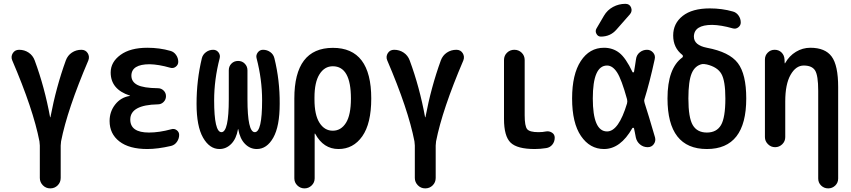

<svg xmlns="http://www.w3.org/2000/svg" viewBox="-20 -785 4540 1024"><path d="M190.4 -31.2Q157.2 -202.1 44.9 -463.9Q37.1 -483.4 48.3 -501.5Q59.6 -519.5 82 -519.5Q110.4 -519.5 132.8 -504.4Q155.3 -489.3 165 -462.9Q217.8 -320.3 247.1 -160.2Q247.1 -159.2 248 -159.2Q249 -159.2 249 -160.2Q279.3 -320.3 331.1 -462.9Q340.8 -489.3 363.3 -504.4Q385.7 -519.5 414.1 -519.5Q436.5 -519.5 447.8 -501.5Q459 -483.4 451.2 -462.9Q338.9 -200.2 305.7 -31.2Q303.7 -17.6 303.7 -8.8V164.1Q303.7 187.5 287.6 203.6Q271.5 219.7 248 219.7Q224.6 219.7 208.5 203.1Q192.4 186.5 192.4 164.1V-8.8Q192.4 -17.6 190.4 -31.2Z M671.9 -273.4Q673.8 -273.4 673.8 -274.4Q673.8 -275.4 671.9 -275.4Q570.3 -308.6 570.3 -398.4Q570.3 -454.1 622.6 -492.2Q674.8 -530.3 765.6 -530.3Q831.1 -530.3 888.7 -513.7Q907.2 -508.8 918.9 -492.2Q930.7 -475.6 930.7 -455.1Q930.7 -439.5 917.5 -429.2Q904.3 -418.9 887.7 -423.8Q826.2 -441.4 778.3 -442.4Q681.6 -442.4 680.7 -381.8Q680.7 -348.6 712.9 -332Q745.1 -315.4 822.3 -314.5Q839.8 -314.5 852.5 -302.2Q865.2 -290 865.2 -272Q865.2 -253.9 852.5 -241.2Q839.8 -228.5 822.3 -228.5Q674.8 -225.6 674.8 -147.5Q674.8 -78.1 774.4 -78.1Q829.1 -78.1 893.6 -95.7Q909.2 -100.6 922.4 -90.8Q935.5 -81.1 935.5 -65.4Q935.5 -45.9 923.8 -28.8Q912.1 -11.7 892.6 -6.8Q821.3 9.8 765.6 9.8Q668.9 9.8 616.7 -30.8Q564.5 -71.3 564.5 -139.6Q564.5 -189.5 594.2 -227.5Q624 -265.6 671.9 -273.4Z M1150.4 9.8Q1097.7 9.8 1063 -50.8Q1028.3 -111.3 1028.3 -231.4Q1028.3 -357.4 1056.6 -474.6Q1061.5 -494.1 1078.6 -506.8Q1095.7 -519.5 1117.2 -519.5Q1134.8 -519.5 1145.5 -505.4Q1156.2 -491.2 1151.4 -473.6Q1122.1 -360.4 1122.1 -250Q1122.1 -80.1 1161.1 -80.1Q1200.2 -80.1 1200.2 -255.9V-410.2Q1200.2 -431.6 1214.4 -445.8Q1228.5 -460 1250 -460Q1271.5 -460 1285.6 -445.3Q1299.8 -430.7 1299.8 -410.2V-255.9Q1299.8 -80.1 1338.9 -80.1Q1377.9 -80.1 1377.9 -250Q1377.9 -361.3 1348.6 -473.6Q1343.8 -490.2 1354.5 -504.9Q1365.2 -519.5 1382.8 -519.5Q1404.3 -519.5 1421.4 -507.3Q1438.5 -495.1 1443.4 -474.6Q1472.7 -356.4 1471.7 -231.4Q1471.7 -111.3 1437.5 -50.8Q1403.3 9.8 1349.6 9.8Q1313.5 9.8 1286.6 -17.6Q1259.8 -44.9 1251 -94.7Q1251 -96.7 1250 -96.7Q1249 -96.7 1249 -94.7Q1240.2 -44.9 1213.4 -17.6Q1186.5 9.8 1150.4 9.8Z M1657.2 -264.6V-254.9Q1657.2 -171.9 1684.1 -129.9Q1710.9 -87.9 1754.9 -87.9Q1798.8 -87.9 1825.2 -129.9Q1851.6 -171.9 1851.6 -259.8Q1851.6 -431.6 1754.9 -431.6Q1710.9 -431.6 1684.1 -389.2Q1657.2 -346.7 1657.2 -264.6ZM1549.8 166V-259.8Q1549.8 -529.3 1754.9 -529.8Q1960 -530.3 1960 -259.8Q1960 -126 1912.1 -58.1Q1864.3 9.8 1785.2 9.8Q1705.1 9.8 1661.1 -71.3Q1661.1 -72.3 1659.2 -72.3H1658.2V166Q1658.2 188.5 1642.1 204.1Q1626 219.7 1604 219.7Q1582 219.7 1565.9 204.1Q1549.8 188.5 1549.8 166Z M2190.4 -31.2Q2157.2 -202.1 2044.9 -463.9Q2037.1 -483.4 2048.3 -501.5Q2059.6 -519.5 2082 -519.5Q2110.4 -519.5 2132.8 -504.4Q2155.3 -489.3 2165 -462.9Q2217.8 -320.3 2247.1 -160.2Q2247.1 -159.2 2248 -159.2Q2249 -159.2 2249 -160.2Q2279.3 -320.3 2331.1 -462.9Q2340.8 -489.3 2363.3 -504.4Q2385.7 -519.5 2414.1 -519.5Q2436.5 -519.5 2447.8 -501.5Q2459 -483.4 2451.2 -462.9Q2338.9 -200.2 2305.7 -31.2Q2303.7 -17.6 2303.7 -8.8V164.1Q2303.7 187.5 2287.6 203.6Q2271.5 219.7 2248 219.7Q2224.6 219.7 2208.5 203.1Q2192.4 186.5 2192.4 164.1V-8.8Q2192.4 -17.6 2190.4 -31.2Z M2832 9.8Q2738.3 9.8 2703.1 -24.4Q2668 -58.6 2668 -150.4V-464.8Q2668 -488.3 2684.1 -503.9Q2700.2 -519.5 2723.1 -519.5Q2746.1 -519.5 2762.2 -503.9Q2778.3 -488.3 2778.3 -464.8V-169.9Q2778.3 -112.3 2791.5 -96.2Q2804.7 -80.1 2851.6 -80.1Q2874 -80.1 2892.6 -84Q2909.2 -86.9 2923.8 -77.6Q2938.5 -68.4 2938.5 -50.8Q2938.5 -29.3 2925.8 -13.7Q2913.1 2 2892.6 4.9Q2861.3 9.8 2832 9.8Z M3201.2 -701.2Q3218.8 -731.4 3249.5 -748Q3280.3 -764.6 3315.4 -764.6Q3337.9 -764.6 3345.7 -745.1Q3353.5 -725.6 3339.8 -709L3267.6 -627Q3235.4 -589.8 3184.6 -589.8Q3168.9 -589.8 3161.1 -604.5Q3153.3 -619.1 3161.1 -632.8ZM3217.8 -435.5Q3141.6 -435.5 3141.6 -259.8Q3141.6 -84 3217.8 -84Q3279.3 -84 3324.2 -233.4Q3327.1 -244.1 3324.2 -255.9Q3294.9 -362.3 3271 -398.9Q3247.1 -435.5 3217.8 -435.5ZM3201.2 9.8Q3126 9.8 3078.6 -59.6Q3031.2 -128.9 3031.2 -259.8Q3031.2 -388.7 3077.6 -459.5Q3124 -530.3 3201.2 -530.3Q3248 -530.3 3282.7 -503.4Q3317.4 -476.6 3353.5 -400.4Q3357.4 -396.5 3361.3 -401.4Q3363.3 -413.1 3367.2 -437.5Q3371.1 -461.9 3372.1 -469.7Q3375 -492.2 3392.1 -505.9Q3409.2 -519.5 3430.7 -519.5Q3450.2 -519.5 3463.4 -504.4Q3476.6 -489.3 3471.7 -468.8Q3444.3 -342.8 3417 -255.9Q3414.1 -247.1 3418 -235.4Q3437.5 -175.8 3473.6 -51.8Q3478.5 -32.2 3466.8 -16.1Q3455.1 0 3434.6 0Q3411.1 0 3393.6 -14.6Q3376 -29.3 3371.1 -51.8Q3369.1 -61.5 3365.7 -79.6Q3362.3 -97.7 3361.3 -100.6Q3360.4 -103.5 3356.9 -103.5Q3353.5 -103.5 3352.5 -101.6Q3289.1 9.8 3201.2 9.8Z M3725.6 -443.4Q3686.5 -435.5 3668.9 -393.6Q3651.4 -351.6 3651.4 -259.8Q3651.4 -157.2 3674.8 -117.7Q3698.2 -78.1 3750 -78.1Q3801.8 -78.1 3825.2 -117.7Q3848.6 -157.2 3848.6 -259.8Q3848.6 -353.5 3827.6 -390.6Q3806.6 -427.7 3749 -441.4H3748Q3735.4 -444.3 3725.6 -443.4ZM3540 -259.8Q3540 -420.9 3619.1 -478.5Q3622.1 -480.5 3622.1 -485.4Q3622.1 -490.2 3619.1 -492.2Q3570.3 -530.3 3570.3 -595.7Q3570.3 -660.2 3621.1 -700.2Q3671.9 -740.2 3765.6 -740.2Q3831.1 -740.2 3888.7 -723.6Q3907.2 -718.8 3918.9 -702.1Q3930.7 -685.5 3930.7 -665Q3930.7 -649.4 3917.5 -639.2Q3904.3 -628.9 3887.7 -633.8Q3826.2 -651.4 3778.3 -652.3Q3681.6 -652.3 3680.7 -589.8Q3680.7 -543.9 3750 -530.3Q3870.1 -507.8 3915 -448.7Q3960 -389.6 3960 -259.8Q3960 9.8 3750 9.8Q3540 9.8 3540 -259.8Z M4059.6 -53.7V-467.8Q4059.6 -489.3 4074.7 -504.4Q4089.8 -519.5 4111.3 -519.5Q4133.8 -519.5 4148.4 -504.9Q4163.1 -490.2 4164.1 -467.8L4165 -448.2Q4165 -447.3 4166 -447.3Q4168 -447.3 4168 -449.2Q4189.5 -487.3 4225.1 -508.8Q4260.7 -530.3 4301.8 -530.3Q4380.9 -530.3 4415.5 -483.4Q4450.2 -436.5 4450.2 -320.3V167Q4450.2 189.5 4434.6 204.6Q4418.9 219.7 4397 219.7Q4375 219.7 4359.4 204.6Q4343.8 189.5 4343.8 167V-300.8Q4343.8 -382.8 4327.1 -409.2Q4310.5 -435.5 4266.6 -435.5Q4224.6 -435.5 4196.3 -385.7Q4168 -335.9 4168 -244.1V-53.7Q4168 -31.2 4151.9 -15.6Q4135.7 0 4113.8 0Q4091.8 0 4075.7 -16.1Q4059.6 -32.2 4059.6 -53.7Z"/></svg>

Font: Rounded-X Mgen+ 1m medium
Style: Regular
Weight: 500
Designer: [Source Han Sans]
Ryoko NISHIZUKA  (kana & ideographs); Paul D. Hunt (Latin, Greek & Cyrillic); Wenlong ZHANG  (bopomofo
Version: Version 1.059.20150602